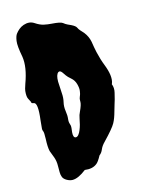

<svg xmlns="http://www.w3.org/2000/svg" viewBox="-116 -803 662 897"><g transform="rotate(-15 215.0 -354.5)"><path d="M188.5 -3.9Q149.4 26.4 122.1 26.4Q109.4 26.4 95.2 18.6Q81.1 10.7 76.7 0Q72.3 -10.7 72.3 -23.9Q72.3 -37.1 72.3 -52.7Q73.2 -79.1 64.5 -100.6Q55.7 -122.1 52.7 -131.8Q47.9 -152.3 49.8 -191.4Q50.8 -221.7 47.9 -228Q44.9 -234.4 44.9 -240.2Q44.9 -246.1 48.8 -281.2Q59.6 -365.2 39.1 -367.2Q28.3 -369.1 28.8 -372.1Q29.3 -375 23.4 -385.3Q17.6 -395.5 16.1 -401.4Q14.6 -407.2 14.6 -419.9Q14.6 -432.6 17.6 -443.4Q20.5 -454.1 24.4 -464.8Q51.8 -539.1 43.9 -589.8Q33.2 -645.5 36.6 -668.5Q40 -691.4 47.4 -701.2Q54.7 -710.9 64.5 -719.2Q74.2 -727.5 87.9 -732.4Q117.2 -742.2 139.2 -727.5Q161.1 -712.9 179.7 -709Q198.2 -705.1 214.8 -704.1Q257.8 -701.2 267.6 -693.4Q277.3 -685.5 286.6 -681.2Q295.9 -676.8 302.7 -673.8Q322.3 -664.1 326.2 -655.3Q330.1 -646.5 336.9 -639.2Q343.8 -631.8 351.6 -623Q369.1 -600.6 374 -575.2Q377 -558.6 378.9 -545.9Q380.9 -533.2 383.8 -521.5Q392.6 -483.4 404.3 -454.1Q427.7 -394.5 416 -362.3L414.1 -358.4Q421.9 -338.9 416.5 -316.9Q411.1 -294.9 408.7 -285.6Q406.2 -276.4 402.3 -264.6Q398.4 -252.9 393.6 -234.9Q388.7 -216.8 383.8 -203.6Q378.9 -190.4 373 -179.7Q361.3 -158.2 312.5 -107.4Q296.9 -91.8 290.5 -76.2Q284.2 -60.5 272.5 -51.8Q256.8 -22.5 246.1 -15.6Q224.6 1 188.5 -3.9ZM174.8 -434.6 177.7 -378.9Q179.7 -355.5 174.8 -335.4Q169.9 -315.4 173.3 -293Q176.8 -270.5 174.8 -254.9Q172.9 -239.3 176.8 -229.5Q180.7 -219.7 179.2 -209.5Q177.7 -199.2 176.8 -189.5Q174.8 -164.1 186.5 -162.1Q194.3 -161.1 201.2 -169.4Q208 -177.7 212.9 -190.4Q221.7 -210.9 227.5 -244.1Q229.5 -257.8 237.3 -273.4Q251 -302.7 251 -315.9Q251 -329.1 252 -332.5Q252.9 -335.9 254.4 -339.8Q255.9 -343.8 257.8 -348.6Q259.8 -353.5 261.7 -366.7Q263.7 -379.9 258.3 -399.9Q252.9 -419.9 237.8 -432.6Q222.7 -445.3 216.8 -454.1Q210.9 -462.9 206.1 -469.7Q196.3 -483.4 187.5 -477.5Q174.8 -467.8 174.8 -434.6Z"/></g></svg>

Font: Creepster
Style: Regular
Weight: 400
Designer: Font Diner, Inc
Foundry: Font Diner, Inc
Version: Version 1.002